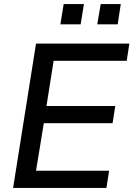

<svg xmlns="http://www.w3.org/2000/svg" viewBox="-20 -918 652 938"><path d="M44 0 156 -705H612L599 -621H242L207 -400H543L530 -316H194L156 -84H513L500 0ZM455 -799 472 -898H570L555 -799ZM275 -799 291 -898H390L374 -799Z"/></svg>

Font: Nunito Sans SemiBold
Style: Italic
Weight: 600
Italic angle: -9°
Designer: Vernon Adams
Foundry: Vernon Adams
Version: Version 3.006; ttfautohint (v1.8.3)